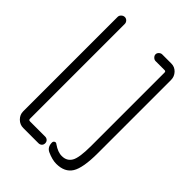

<svg xmlns="http://www.w3.org/2000/svg" viewBox="-217 -827 933 933"><g transform="rotate(45 250.0 -360.0)"><path d="M281.2 -6.8Q257.8 -18.6 257.8 -48.8Q257.8 -56.6 264.6 -60.5Q271.5 -64.5 278.3 -58.6Q311.5 -35.2 338.9 -36.1Q372.1 -36.1 388.2 -63Q404.3 -89.8 404.3 -171.9V-675.8Q404.3 -684.6 396.5 -684.6H334Q325.2 -684.6 317.9 -691.9Q310.5 -699.2 310.5 -708Q310.5 -716.8 317.9 -723.6Q325.2 -730.5 334 -730.5H396.5Q419.9 -730.5 436 -713.4Q452.1 -696.3 452.1 -672.9V-170.9Q452.1 -68.4 427.7 -29.3Q403.3 9.8 345.7 9.8Q317.4 9.8 281.2 -6.8ZM213.9 -45.9Q223.6 -45.9 230.5 -39.6Q237.3 -33.2 237.3 -22.9Q237.3 -12.7 230.5 -6.3Q223.6 0 213.9 0H109.4Q85.9 0 68.8 -17.1Q51.8 -34.2 51.8 -56.6V-706.1Q51.8 -715.8 59.6 -723.1Q67.4 -730.5 77.1 -730.5Q86.9 -730.5 93.8 -723.1Q100.6 -715.8 100.6 -706.1V-54.7Q100.6 -45.9 110.4 -45.9Z"/></g></svg>

Font: Rounded Mgen+ 1m light
Style: Regular
Weight: 200
Designer: [Source Han Sans]
Ryoko NISHIZUKA  (kana & ideographs); Paul D. Hunt (Latin, Greek & Cyrillic); Wenlong ZHANG  (bopomofo
Version: Version 1.059.20150602